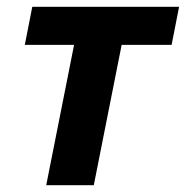

<svg xmlns="http://www.w3.org/2000/svg" viewBox="-20 -545 547 565"><path d="M116 0 198 -413H53L75 -525H507L485 -413H338L256 0Z"/></svg>

Font: IBM Plex Sans
Style: Italic
Weight: 400
Italic angle: -11.31°
Designer: Mike Abbink, Paul van der Laan, Pieter van Rosmalen
Foundry: Bold Monday
Version: Version 3.201